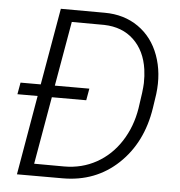

<svg xmlns="http://www.w3.org/2000/svg" viewBox="-51 -760 758 809"><g transform="rotate(5 327.5 -355.5)"><path d="M50.3 0 108.4 -336.4H22.9L31.7 -386.2H117.2L173.8 -710.9L358.9 -710.4Q441.4 -710.4 502 -668.2Q562.5 -626 589.6 -551.5Q616.7 -477.1 605.5 -387.7L596.7 -328.6Q574.2 -180.7 478.5 -90.3Q382.8 0 243.7 0ZM314 -336.4H168.5L118.7 -50.8L245.6 -50.3Q320.3 -50.3 381.8 -84.5Q443.4 -118.7 483.6 -180.9Q523.9 -243.2 536.4 -321.5Q548.8 -399.9 549.6 -429.7Q550.3 -459.5 546.4 -487.3Q535.2 -565.4 486.8 -611.3Q438.5 -657.2 361.8 -659.2L224.6 -659.7L176.8 -386.2H322.8Z"/></g></svg>

Font: RobotoInd Light
Style: Italic
Weight: 300
Italic angle: -12°
Designer: Google
Version: Version 2.001151; 2014